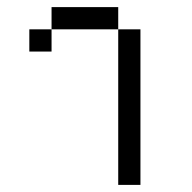

<svg xmlns="http://www.w3.org/2000/svg" viewBox="-20 -520 540 540"><path d="M312.5 -437.5V0H375V-437.5ZM125 -437.5H62.5V-375H125ZM125 -437.5H312.5V-500H125Z"/></svg>

Font: Unifont
Style: Regular
Weight: 500
Version: Version 15.1.04